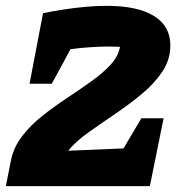

<svg xmlns="http://www.w3.org/2000/svg" viewBox="-23 -636 618 656"><path d="M-3 0 14 -86Q23 -132 52 -170Q81 -208 121.5 -240Q162 -272 205 -300.5Q248 -329 287.5 -357Q327 -385 354 -414Q381 -443 387 -476Q369 -477 352 -477Q287 -477 218 -468L154 -350H78L124 -591Q249 -616 342 -616Q447 -616 503 -581.5Q559 -547 559 -481Q559 -432 531.5 -391Q504 -350 461 -314.5Q418 -279 370 -246.5Q322 -214 279 -183.5Q236 -153 210 -121L399 -129L460 -232H536L489 0Z"/></svg>

Font: Piazzolla SC ExtraBold
Style: Italic
Weight: 800
Italic angle: -11.3°
Designer: Juan Pablo del Peral
Foundry: Huerta Tipografica
Version: Version 1.330